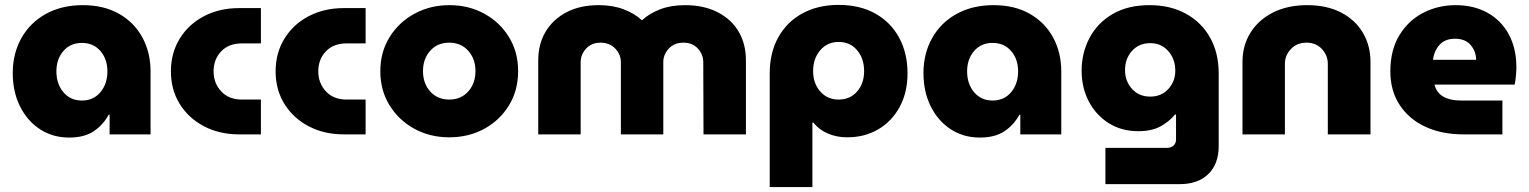

<svg xmlns="http://www.w3.org/2000/svg" viewBox="-20 -548 6235 783"><path d="M262 13Q195 13 143 -21Q91 -55 61.5 -114.5Q32 -174 32 -250Q32 -330 67.5 -393Q103 -456 167.5 -491.5Q232 -527 318 -527Q403 -527 465 -492Q527 -457 560.5 -395.5Q594 -334 594 -256V0H427V-80H423Q401 -39 362.5 -13Q324 13 262 13ZM314 -138Q361 -138 389.5 -172Q418 -206 418 -257Q418 -307 389.5 -340Q361 -373 314 -373Q267 -373 238.5 -340Q210 -307 210 -257Q210 -206 238.5 -172Q267 -138 314 -138Z M955 0Q875 0 812 -33Q749 -66 713 -124Q677 -182 677 -257Q677 -332 713 -390.5Q749 -449 812 -482Q875 -515 955 -515H1044V-371H966Q913 -371 882 -338.5Q851 -306 851 -257Q851 -209 882 -175.5Q913 -142 966 -142H1044V0Z M1382 0Q1302 0 1239 -33Q1176 -66 1140 -124Q1104 -182 1104 -257Q1104 -332 1140 -390.5Q1176 -449 1239 -482Q1302 -515 1382 -515H1471V-371H1393Q1340 -371 1309 -338.5Q1278 -306 1278 -257Q1278 -209 1309 -175.5Q1340 -142 1393 -142H1471V0Z M1812 12Q1734 12 1670.5 -22.5Q1607 -57 1569 -118Q1531 -179 1531 -258Q1531 -336 1569 -397Q1607 -458 1671 -492.5Q1735 -527 1813 -527Q1891 -527 1954.5 -492.5Q2018 -458 2055.5 -397Q2093 -336 2093 -258Q2093 -179 2055.5 -118Q2018 -57 1954.5 -22.5Q1891 12 1812 12ZM1812 -142Q1860 -142 1889.5 -175Q1919 -208 1919 -258Q1919 -308 1889.5 -341Q1860 -374 1812 -374Q1764 -374 1734.5 -341Q1705 -308 1705 -258Q1705 -208 1734.5 -175Q1764 -142 1812 -142Z M2175 0V-302Q2175 -369 2205.5 -419.5Q2236 -470 2291 -498.5Q2346 -527 2422 -527Q2479 -527 2523.5 -510Q2568 -493 2597 -466H2599Q2628 -493 2672 -510Q2716 -527 2774 -527Q2850 -527 2906 -498.5Q2962 -470 2992 -419.5Q3022 -369 3022 -302V0H2849L2848 -294Q2848 -326 2826 -350Q2804 -374 2767 -374Q2730 -374 2707.5 -350Q2685 -326 2685 -294V0H2512V-294Q2512 -326 2489 -350Q2466 -374 2429 -374Q2393 -374 2370.5 -350Q2348 -326 2348 -294V0Z M3400 -528Q3316 -528 3252.5 -493.5Q3189 -459 3154 -396Q3119 -333 3119 -248V215H3293V-48H3297Q3320 -19 3356 -3.5Q3392 12 3435 12Q3506 12 3561.5 -20.5Q3617 -53 3649 -112Q3681 -171 3681 -249Q3681 -331 3647 -394Q3613 -457 3550 -492.5Q3487 -528 3400 -528ZM3400 -377Q3447 -377 3475.5 -343Q3504 -309 3504 -258Q3504 -208 3475.5 -175Q3447 -142 3400 -142Q3354 -142 3325 -175Q3296 -208 3296 -258Q3296 -309 3325 -343Q3354 -377 3400 -377Z M3976 13Q3909 13 3857 -21Q3805 -55 3775.5 -114.5Q3746 -174 3746 -250Q3746 -330 3781.5 -393Q3817 -456 3881.5 -491.5Q3946 -527 4032 -527Q4117 -527 4179 -492Q4241 -457 4274.5 -395.5Q4308 -334 4308 -256V0H4141V-80H4137Q4115 -39 4076.5 -13Q4038 13 3976 13ZM4028 -138Q4075 -138 4103.5 -172Q4132 -206 4132 -257Q4132 -307 4103.5 -340Q4075 -373 4028 -373Q3981 -373 3952.5 -340Q3924 -307 3924 -257Q3924 -206 3952.5 -172Q3981 -138 4028 -138Z M4488 203V55H4739Q4756 55 4766 45.5Q4776 36 4776 21V-81H4772Q4747 -51 4711.5 -32Q4676 -13 4622 -13Q4554 -13 4502 -45.5Q4450 -78 4420.5 -134Q4391 -190 4391 -260Q4391 -332 4423 -393Q4455 -454 4517 -490.5Q4579 -527 4668 -527Q4753 -527 4816.5 -492Q4880 -457 4915 -394.5Q4950 -332 4950 -248V48Q4950 120 4908 161.5Q4866 203 4790 203ZM4671 -154Q4716 -154 4744.5 -185Q4773 -216 4773 -260Q4773 -307 4744.5 -339.5Q4716 -372 4671 -372Q4625 -372 4596.5 -340.5Q4568 -309 4568 -262Q4568 -217 4596.5 -185.5Q4625 -154 4671 -154Z M5047 0V-296Q5047 -362 5079.5 -414.5Q5112 -467 5171.5 -497Q5231 -527 5311 -527Q5391 -527 5449 -497Q5507 -467 5538 -414.5Q5569 -362 5569 -296V0H5395V-288Q5395 -322 5371 -348Q5347 -374 5308 -374Q5269 -374 5244.5 -348Q5220 -322 5220 -288V0Z M5947 0Q5860 0 5793 -31Q5726 -62 5688 -120Q5650 -178 5650 -257Q5650 -344 5687 -404.5Q5724 -465 5784.5 -496Q5845 -527 5916 -527Q5991 -527 6047 -495.5Q6103 -464 6133.5 -407Q6164 -350 6164 -274Q6164 -258 6162 -237.5Q6160 -217 6157 -203H5830Q5838 -170 5866 -154Q5894 -138 5937 -138H6107V0ZM5824 -304H6000Q5999 -340 5977 -365Q5955 -390 5914 -390Q5872 -390 5850 -364.5Q5828 -339 5824 -304Z"/></svg>

Font: MuseoModerno ExtraBold
Style: Regular
Weight: 800
Designer: Pablo Cosgaya, Héctor Gatti, Marcela Romero, and the Authors of The MuseoModerno Project.
Foundry: Omnibus-Type Team
Version: Version 1.001